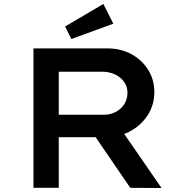

<svg xmlns="http://www.w3.org/2000/svg" viewBox="-20 -943 939 964"><path d="M148 0V-700H519Q586 -700 639 -671.5Q692 -643 723.5 -593Q755 -543 755 -480Q755 -417 722 -365.5Q689 -314 633.5 -284Q578 -254 510 -254H275V0ZM634 0 418 -316 555 -341 791 1ZM275 -367H502Q535 -367 562 -381.5Q589 -396 604.5 -421Q620 -446 620 -477Q620 -508 603.5 -531.5Q587 -555 558 -569Q529 -583 493 -583H275ZM338 -747 307 -810 499 -923 549 -824Z"/></svg>

Font: Lexend Mega Medium
Style: Regular
Weight: 500
Version: Version 1.007